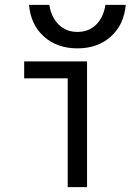

<svg xmlns="http://www.w3.org/2000/svg" viewBox="-20 -774 540 794"><path d="M260 0V-450H80V-520H340V0ZM300 -574Q216 -574 161.5 -623Q107 -672 100 -754H184Q192 -702 223 -672Q254 -642 300 -642Q347 -642 377.5 -672Q408 -702 416 -754H500Q493 -672 438.5 -623Q384 -574 300 -574Z"/></svg>

Font: M PLUS 1 Code
Style: Regular
Weight: 400
Designer: Coji Morishita
Foundry: UNDERFOREST DESIGN
Version: Version 1.005